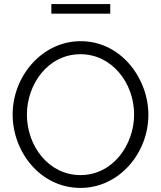

<svg xmlns="http://www.w3.org/2000/svg" viewBox="-20 -917 791 942"><path d="M521 -850V-897H232V-850ZM375 5C564 5 708 -165 708 -354C708 -532 574 -715 376 -715C187 -715 42 -544 42 -355C42 -173 177 5 375 5ZM112 -355C112 -502 214 -651 375 -651C529 -651 638 -510 638 -355C638 -209 536 -58 375 -58C219 -58 112 -200 112 -355Z"/></svg>

Font: Raleway Reg
Style: Regular
Weight: 400
Designer: Matt McInerney, Pablo Impallari, Rodrigo Fuenzalida
Foundry: Matt McInerney, Pablo Impallari, Rodrigo Fuenzalida
Version: Version 3.00 July 28, 2015